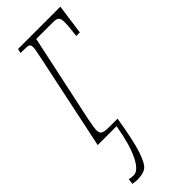

<svg xmlns="http://www.w3.org/2000/svg" viewBox="-250 -569 828 828"><g transform="rotate(-45 164.0 -154.5)"><path d="M7 224 11 198Q19 202 38 202Q66 202 92 150.5Q118 99 135 0H20L110 -428Q122 -483 122 -495Q122 -509 114.5 -512.5Q107 -516 79 -516H65L70 -536H328L309 -398H287L289 -414Q294 -456 294 -472Q294 -497 286.5 -504Q279 -511 258 -511H156L70 -108Q61 -61 61 -51Q61 -32 71 -26Q81 -20 107 -20H161Q142 97 124.5 149Q107 201 89 214Q71 227 36 227Q22 227 7 224Z"/></g></svg>

Font: Noto Serif CondThin
Style: Italic
Weight: 250
Width: 3
Italic angle: -12°
Designer: Monotype Design Team
Foundry: Monotype Imaging Inc.
Version: Version 1.001